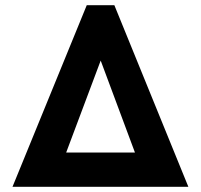

<svg xmlns="http://www.w3.org/2000/svg" viewBox="-20 -717 770 737"><path d="M313 -697H419L703 0H28ZM498 -131.5 366.5 -484.5 234 -131.5Z"/></svg>

Font: HK Grotesk ExtraBold
Style: Regular
Weight: 800
Designer: Alfredo Marco Pradil
Foundry: Hanken Design Co.
Version: Version 3.001